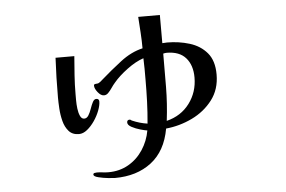

<svg xmlns="http://www.w3.org/2000/svg" viewBox="-46 -627 1092 733"><g transform="rotate(-5 500.0 -260.5)"><path d="M702 -314Q702 -361 677.5 -389Q653 -417 604 -417Q599 -417 591 -415Q591 -351 590.5 -287Q590 -223 582 -158Q638 -172 670 -215Q702 -258 702 -314ZM332 -254Q332 -240 324.5 -220Q317 -200 304 -181Q291 -162 275.5 -149.5Q260 -137 244 -137Q219 -137 205 -153Q191 -169 185 -192.5Q179 -216 177.5 -240.5Q176 -265 176 -283Q176 -321 177 -359Q178 -397 180 -435H252Q249 -398 246.5 -362Q244 -326 244 -289Q244 -282 244 -266.5Q244 -251 246 -234.5Q248 -218 253.5 -206Q259 -194 269 -194Q279 -194 285.5 -204.5Q292 -215 297 -229.5Q302 -244 307.5 -254.5Q313 -265 321 -265Q332 -265 332 -254ZM787 -318Q787 -261 756 -220.5Q725 -180 677 -157Q629 -134 577 -129Q562 -44 506 -1Q450 42 366 42Q360 42 340.5 40Q321 38 303 33.5Q285 29 285 22Q285 17 290.5 16Q296 15 299 15Q310 15 321 16.5Q332 18 343 18Q386 18 420 -1.5Q454 -21 476 -54.5Q498 -88 505 -128Q497 -129 479 -134Q461 -139 446 -147Q431 -155 431 -165Q431 -175 441 -175Q444 -175 445.5 -173.5Q447 -172 449 -171Q479 -158 508 -154Q512 -196 513.5 -238Q515 -280 515 -322Q515 -342 515 -363Q515 -384 514 -404Q484 -394 451 -369.5Q418 -345 398 -321Q390 -312 383 -301.5Q376 -291 368 -283Q361 -276 352 -276Q340 -276 328.5 -290.5Q317 -305 317 -316Q317 -321 321.5 -322Q326 -323 330 -323Q335 -323 342 -328.5Q349 -334 353 -338Q387 -368 428.5 -400Q470 -432 514 -442Q514 -472 512 -502Q510 -532 508 -563H591V-455Q596 -455 600.5 -455.5Q605 -456 609 -456Q654 -456 695 -443.5Q736 -431 761.5 -401Q787 -371 787 -318Z"/></g></svg>

Font: Kaisei Opti Medium
Style: Regular
Weight: 500
Designer: Font-Kai, 金井和夫
Foundry: KAZUO KANAI
Version: Version 5.003